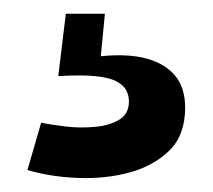

<svg xmlns="http://www.w3.org/2000/svg" viewBox="-20 -29 310 280"><path d="M20 219 40 150Q55 153 76 155.5Q97 158 118.5 156Q140 154 154 145.5Q168 137 168 119Q168 110 164 102.5Q160 95 149.5 89.5Q139 84 118.5 82Q98 80 65 82L76 -9H133L127 53Q167 49 194 56.5Q221 64 235.5 81.5Q250 99 250 128Q250 168 227 190.5Q204 213 169 222.5Q134 232 94 230.5Q54 229 20 219Z"/></svg>

Font: Bricolage Grotesque SemiCondensed SemiBold
Style: Regular
Weight: 600
Width: 4
Designer: Mathieu Triay
Foundry: Atelier Triay
Version: Version 1.001;gftools[0.9.33.dev8+g029e19f]